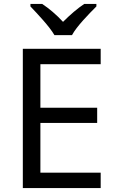

<svg xmlns="http://www.w3.org/2000/svg" viewBox="-20 -964 596 984"><path d="M259 -784H349C373 -829 436 -893 474 -931V-944H412C377 -921 339 -888 303 -852C270 -888 231 -921 196 -944H136V-931C172 -893 233 -829 259 -784ZM496 0V-79H187V-334H478V-412H187V-635H496V-714H97V0Z"/></svg>

Font: Noto Sans Osage
Style: Regular
Weight: 400
Designer: Monotype Design Team
Foundry: Monotype Imaging Inc.
Version: Version 2.002